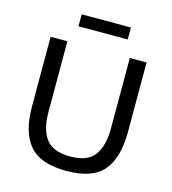

<svg xmlns="http://www.w3.org/2000/svg" viewBox="-122 -928 933 1040"><g transform="rotate(15 345.0 -408.5)"><path d="M345 12Q200 12 138 -60.5Q76 -133 76 -279V-668H170V-272Q170 -173 209.5 -121Q249 -69 345 -69Q441 -69 480.5 -121Q520 -173 520 -272V-668H614V-279Q614 -133 552.5 -60.5Q491 12 345 12ZM207 -762V-829H483V-762Z"/></g></svg>

Font: Atkinson Hyperlegible Next
Style: Regular
Weight: 400
Designer: Elliott Scott, Megan Eiswerth, Linus Boman, Theodore Petrosky, Letters from Sweden
Foundry: Applied Design Works, Letters from Sweden
Version: Version 2.001